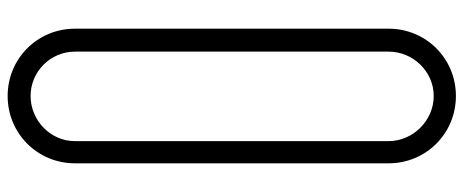

<svg xmlns="http://www.w3.org/2000/svg" viewBox="-375 -835 1212 502"><g transform="rotate(90 231.0 -584.0)"><path d="M231 -1170C133 -1170 55 -1092 55 -994V-174C55 -76 133 2 231 2C329 2 407 -76 407 -174V-994C407 -1092 329 -1170 231 -1170ZM231 -1112C295 -1112 349 -1058 349 -994V-174C349 -110 295 -58 231 -58C167 -58 115 -110 115 -174V-994C115 -1058 167 -1112 231 -1112Z"/></g></svg>

Font: bauhaus_2017
Style: _regular
Weight: 400
Version: Version 1.0